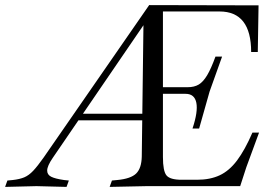

<svg xmlns="http://www.w3.org/2000/svg" viewBox="-90 -730 1061 753"><path d="M-70 3 -61 -22 -40 -24Q-13 -27 5 -34.5Q23 -42 40 -60Q57 -78 81 -112L495 -710L924 -709L921 -526H895Q895 -685 771 -685H549V-114Q549 -59 563 -42Q577 -25 622 -25H683Q734 -25 771.5 -42.5Q809 -60 839.5 -100.5Q870 -141 900 -210H926L876 -74L852 0H485L340 3L349 -22L370 -24Q423 -29 444 -49.5Q465 -70 466 -116L473 -663L491 -658L117 -111Q106 -95 100.5 -82.5Q95 -70 95 -61Q95 -45 110.5 -37Q126 -29 161 -24L180 -22L171 3L53 0ZM205 -258 218 -284H495L482 -258ZM665 -226Q687 -292 680 -327Q673 -362 638 -362H525L533 -388H646Q672 -388 689.5 -398.5Q707 -409 722.5 -435Q738 -461 755 -508H781L732 -371L691 -226Z"/></svg>

Font: Baskervville
Style: Italic
Weight: 400
Italic angle: -18°
Designer: ANRT
Foundry: ANRT
Version: Version 1.100